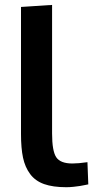

<svg xmlns="http://www.w3.org/2000/svg" viewBox="-20 -763 383 790"><path d="M252.9 7.3Q197.8 7.3 161.4 -5.6Q125 -18.6 104 -46.9Q83 -75.2 74.7 -114.3Q66.4 -153.3 66.4 -211.4V-734.4L194.3 -742.7V-213.9Q194.3 -141.6 211.4 -116Q228.5 -90.3 277.8 -90.3Q302.2 -90.3 339.8 -95.7L343.3 -4.4Q342.8 -4.4 331.3 -2Q319.8 0.5 309.3 2.2Q298.8 3.9 282.7 5.6Q266.6 7.3 252.9 7.3Z"/></svg>

Font: Oxygen
Style: Bold
Weight: 700
Designer: vernon adams
Foundry: Vernon Adams
Version: Version 0.2.3 webfont; ttfautohint (v0.93.3-1d66) -l 8 -r 50